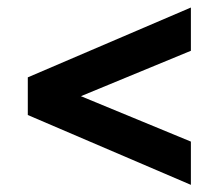

<svg xmlns="http://www.w3.org/2000/svg" viewBox="-20 -597 590 518"><path d="M495 -98.3 55 -286.7V-388.3L495 -576.7V-460L198.3 -337.5L495 -215Z"/></svg>

Font: Funnel Sans Light
Style: Bold
Weight: 700
Version: Version 1.000